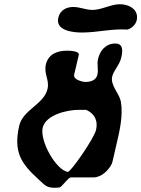

<svg xmlns="http://www.w3.org/2000/svg" viewBox="-20 -847 669 909"><path d="M256 -763C242 -702 324 -693 368 -693C441 -693 509 -712 583 -707C603 -712 622 -730 627 -750C639 -801 592 -827 548 -827C504 -827 461 -800 418 -800C386 -800 359 -814 326 -814C295 -814 264 -799 256 -763ZM182 -242C197 -305 301 -327 352 -327H388C426 -310 445 -278 435 -233C426 -192 314 -31 301 -33C244 -43 168 -180 182 -242ZM71 -252C43 -129 79 -74 160 0C194 31 200 42 240 42C244 42 261 41 264 40C278 31 304 -7 315 -7H422C460 -7 495 -41 510 -73C514 -85 526 -141 529 -153C546 -225 564 -299 552 -367C545 -404 502 -443 511 -484C518 -514 546 -539 554 -574C561 -604 565 -641 526 -641C481 -641 453 -608 444 -567C438 -541 447 -518 441 -493C435 -466 407 -459 385 -459C370 -459 326 -470 331 -493L353 -587C358 -607 303 -607 297 -607C254 -607 209 -593 197 -541C187 -497 215 -468 205 -426C188 -353 89 -328 71 -252Z"/></svg>

Font: Charger
Style: OversprayIt
Weight: 400
Designer: Jasper
Foundry: Cannot Into Space Fonts
Version: Version 0.980